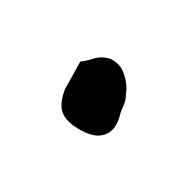

<svg xmlns="http://www.w3.org/2000/svg" viewBox="-34 -179 276 276"><g transform="rotate(-45 104.0 -41.0)"><path d="M105 5Q87 14 73.5 7Q60 0 54 -21Q47 -44 53 -57.5Q59 -71 81 -80Q89 -82 99 -85Q109 -88 123 -92Q129 -87 139.5 -81.5Q150 -76 156 -65Q162 -50 155 -35.5Q148 -21 137 -13Q130 -6 121.5 -3Q113 0 105 5Z"/></g></svg>

Font: Mynerve
Style: Regular
Weight: 400
Designer: Carolina Short
Foundry: Carolina Short
Version: Version 1.000; ttfautohint (v1.8.4.7-5d5b)